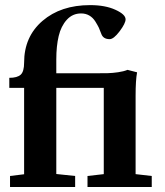

<svg xmlns="http://www.w3.org/2000/svg" viewBox="-20 -746 657 766"><path d="M20 0V-43.9L76.2 -50.8V-395.5H17.1V-435.5Q48.8 -435.5 62.5 -448Q76.2 -460.4 76.2 -496.1Q76.2 -599.6 149.4 -662.6Q222.7 -725.6 339.4 -725.6Q399.9 -725.6 440.4 -707Q481 -688.5 481 -668.9Q481 -652.8 457.3 -621.3Q433.6 -589.8 417.5 -589.8Q391.1 -589.8 383.8 -611.8Q378.4 -626.5 374.3 -635.5Q370.1 -644.5 360.4 -660.2Q350.6 -675.8 336.2 -684.1Q321.8 -692.4 303.7 -692.4Q269.5 -692.4 246.6 -667.2Q223.6 -642.1 214.1 -602.1Q204.6 -562 204.6 -508.8V-453.6H354Q393.1 -453.6 411.1 -454.1Q429.2 -454.6 451.2 -457.8Q473.1 -460.9 488.8 -467.3L526.9 -457.5Q521 -425.8 521 -364.3V-51.3L585.4 -43.9V0H329.1V-43.9L394 -51.3V-395.5H204.6V-51.8L279.8 -43.9V0Z"/></svg>

Font: Elstob 6pt
Style: Bold
Weight: 700
Designer: Peter S. Baker
Version: Version 1.015